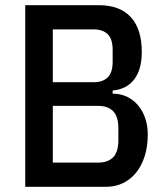

<svg xmlns="http://www.w3.org/2000/svg" viewBox="-20 -718 635 738"><path d="M77 -698H360Q441 -698 483 -652Q525 -606 525 -518Q525 -451 496 -413Q467 -375 413 -370V-358Q443 -358 467.5 -346.5Q492 -335 510 -314Q528 -293 538 -264Q548 -235 548 -201Q548 -156 536.5 -119Q525 -82 504 -55.5Q483 -29 453.5 -14.5Q424 0 388 0H77ZM183 -93H357Q395 -93 415 -113.5Q435 -134 435 -179V-225Q435 -270 415 -290.5Q395 -311 357 -311H183ZM183 -402H340Q375 -402 394 -420.5Q413 -439 413 -481V-526Q413 -568 394 -586.5Q375 -605 340 -605H183Z"/></svg>

Font: IBM Plex Sans Condensed Medium
Style: Regular
Weight: 500
Width: 3
Designer: Mike Abbink, Paul van der Laan, Pieter van Rosmalen
Foundry: Bold Monday
Version: Version 1.3